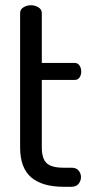

<svg xmlns="http://www.w3.org/2000/svg" viewBox="-20 -715 349 735"><path d="M223 0Q142 0 99.5 -36Q57 -72 57 -151V-666Q57 -679 70 -687Q83 -695 98 -695Q114 -695 127 -687Q140 -679 140 -666V-474H266Q278 -474 284.5 -464Q291 -454 291 -441Q291 -428 284.5 -418.5Q278 -409 266 -409H140V-151Q140 -108 158.5 -90.5Q177 -73 223 -73H254Q272 -73 281 -62Q290 -51 290 -37Q290 -23 281 -11.5Q272 0 254 0Z"/></svg>

Font: Dosis ExtraLight Medium
Style: Regular
Weight: 500
Version: Version 3.001; ttfautohint (v1.8.2)